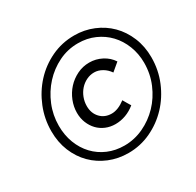

<svg xmlns="http://www.w3.org/2000/svg" viewBox="-154 -882 1089 1065"><g transform="rotate(-30 390.5 -349.0)"><path d="M68 -310Q68 -388 97 -460Q126 -532 176.5 -587Q227 -642 295.5 -674.5Q364 -707 443 -707Q507 -707 564 -683.5Q621 -660 663 -618Q705 -576 729.5 -517Q754 -458 754 -388Q754 -307 724 -235Q694 -163 643 -109Q592 -55 524 -23Q456 9 380 9Q314 9 257 -14.5Q200 -38 158 -80Q116 -122 92 -180.5Q68 -239 68 -310ZM704 -382Q704 -440 684 -491Q664 -542 629 -579Q594 -616 545.5 -637.5Q497 -659 439 -659Q373 -659 315 -630.5Q257 -602 213.5 -554.5Q170 -507 144.5 -445Q119 -383 119 -315Q119 -255 138.5 -204Q158 -153 193 -116Q228 -79 276 -58.5Q324 -38 381 -38Q445 -38 503.5 -65.5Q562 -93 606.5 -139.5Q651 -186 677.5 -248.5Q704 -311 704 -382ZM242 -327Q242 -366 257 -403.5Q272 -441 298.5 -470Q325 -499 361.5 -517Q398 -535 440 -535Q482 -535 519.5 -515.5Q557 -496 579 -462Q566 -451 554 -441Q542 -431 529 -420Q512 -445 487 -459.5Q462 -474 436 -474Q410 -474 386.5 -462.5Q363 -451 345.5 -431.5Q328 -412 318 -386Q308 -360 308 -332Q308 -286 336 -256.5Q364 -227 408 -227Q449 -227 495 -262Q503 -249 509.5 -237Q516 -225 524 -213Q496 -190 463.5 -178Q431 -166 397 -166Q364 -166 335.5 -178Q307 -190 286.5 -211.5Q266 -233 254 -262.5Q242 -292 242 -327Z"/></g></svg>

Font: Rosa Sans
Style: Italic
Weight: 400
Italic angle: -12°
Designer: Pentagram / MCKL
Foundry: Pentagram / MCKL
Version: Version 1.005;September 16, 2019;FontCreator 11.5.0.2425 64-